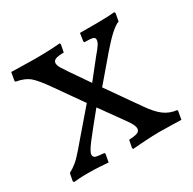

<svg xmlns="http://www.w3.org/2000/svg" viewBox="-111 -571 697 692"><g transform="rotate(-30 237.5 -225.0)"><path d="M459 2 465 -32 463 -36Q434 -39 411 -56Q388 -73 362 -111L270 -242L356 -343Q413 -409 440 -418L446 -450L443 -455Q436 -454 415 -453Q394 -452 372 -452H299L294 -419L296 -415Q321 -415 330 -412.5Q339 -410 339 -402Q339 -393 332.5 -382.5Q326 -372 308 -351L247 -274L192 -354Q183 -367 175.5 -379.5Q168 -392 168 -401Q168 -411 178.5 -415.5Q189 -420 213 -420L219 -451L217 -456Q209 -455 180 -453.5Q151 -452 115 -452Q86 -452 55.5 -453Q25 -454 14 -454L8 -420L10 -416Q45 -410 64.5 -394Q84 -378 118 -329L194 -221L108 -121Q102 -114 81.5 -90Q61 -66 46.5 -54Q32 -42 15 -33L9 -2L12 3Q18 2 34.5 1Q51 0 72 0Q95 0 120 1.5Q145 3 155 4L161 -29L159 -33Q132 -35 123.5 -38Q115 -41 115 -51Q115 -63 141 -96.5Q167 -130 216 -190L289 -88Q306 -64 306 -51Q306 -40 295.5 -35.5Q285 -31 260 -30L254 1L256 6Q268 5 305.5 2.5Q343 0 368 0Q396 0 422.5 1Q449 2 459 2Z"/></g></svg>

Font: Sahitya
Style: Regular
Weight: 400
Designer: Juan Pablo del Peral
Foundry: Juan Pablo del Peral (http://www.huertatipografica.com)
Version: Version 1.001;PS 001.000;hotconv 1.0.70;makeotf.lib2.5.58329